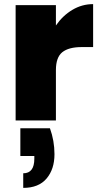

<svg xmlns="http://www.w3.org/2000/svg" viewBox="-20 -586 487 934"><path d="M252 -462Q285 -510 332 -538Q379 -566 433 -566V-357H378Q314 -357 283 -332Q252 -307 252 -245V0H56V-561H252ZM223 38Q245 99 245 164Q245 237 206.5 282.5Q168 328 93 328V257Q147 257 147 186V173H79V38Z"/></svg>

Font: DVN-Poppins ExtBd
Style: Regular
Weight: 800
Designer: Ninad Kale (Devanagari), Jonny Pinhorn (Latin)
Foundry: Indian Type Foundry
Version: 4.004